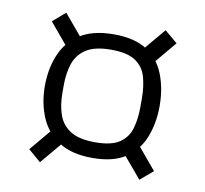

<svg xmlns="http://www.w3.org/2000/svg" viewBox="-64 -678 709 664"><g transform="rotate(10 290.0 -345.5)"><path d="M293 -129Q219 -129 174 -158.5Q129 -188 108.5 -237.5Q88 -287 88 -346Q88 -406 108.5 -455.5Q129 -505 174 -534Q219 -563 293 -563Q367 -563 410 -534Q453 -505 472 -455.5Q491 -406 491 -346Q491 -287 472 -237.5Q453 -188 410 -158.5Q367 -129 293 -129ZM117 -83 73 -121 145 -207 186 -165ZM466 -83 397 -165 439 -207 511 -121ZM293 -184Q350 -184 378.5 -203.5Q407 -223 416.5 -256.5Q426 -290 426 -332V-360Q426 -403 416.5 -436.5Q407 -470 378.5 -489.5Q350 -509 293 -509Q236 -509 205.5 -489.5Q175 -470 163.5 -436.5Q152 -403 152 -360V-332Q152 -290 163.5 -256.5Q175 -223 205.5 -203.5Q236 -184 293 -184ZM145 -484 73 -570 117 -608 186 -526ZM439 -484 397 -526 466 -608 511 -570Z"/></g></svg>

Font: Mozilla Headline ExtraLight
Style: Regular
Weight: 200
Designer: Studio DRAMA
Foundry: Studio DRAMA
Version: Version 1.000